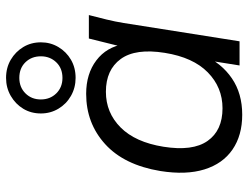

<svg xmlns="http://www.w3.org/2000/svg" viewBox="-114 -704 827 640"><g transform="rotate(-90 300.0 -384.5)"><path d="M237.2 8.9Q168.2 8.9 121 -23.5Q73.8 -55.9 54.8 -117.1Q35.8 -178.2 49.4 -263.8Q69.4 -384.7 139.1 -448Q208.8 -511.3 306.8 -511.3Q373.5 -511.3 418.3 -477.3Q463.1 -443.4 472.6 -384.5L461.5 -383.1L491.1 -502.3H569.3Q561.8 -472.9 554.5 -443.6Q547.3 -414.2 542.8 -385.9L481.8 0H401.3L420.4 -119.7H435.3Q408.7 -59.9 358.3 -25.5Q307.9 8.9 237.2 8.9ZM258.6 -56.8Q328.2 -56.8 378.2 -105.8Q428.2 -154.8 443.3 -249.1Q458.9 -346.6 422.8 -396.1Q386.8 -445.5 313.6 -445.5Q243.9 -445.5 194.7 -396.5Q145.5 -347.5 130.4 -253.8Q114.8 -156.2 149.8 -106.5Q184.8 -56.8 258.6 -56.8ZM359.9 -546.5Q327 -546.5 299.8 -562Q272.7 -577.5 257 -604Q241.3 -630.4 241.3 -662.2Q241.3 -695 257 -721Q272.7 -746.9 299.8 -762.6Q326.9 -778.3 359.8 -778.3Q393.7 -778.3 420.4 -762.6Q447 -746.9 462.7 -720.9Q478.4 -694.9 478.4 -662.1Q478.4 -630.3 462.7 -603.9Q447 -577.5 420.5 -562Q393.9 -546.5 359.9 -546.5ZM359.8 -590.3Q392 -590.3 411.9 -611Q431.8 -631.8 431.8 -662.2Q431.8 -693.3 412 -713.7Q392.2 -734.1 360 -734.1Q328.7 -734.1 308.3 -713.7Q288 -693.3 288 -662.4Q288 -631.5 308.2 -610.9Q328.5 -590.3 359.8 -590.3Z"/></g></svg>

Font: Mulish ExtraLight
Style: Italic
Weight: 200
Italic angle: -9°
Designer: Vernon Adams
Foundry: Vernon Adams
Version: Version 3.603